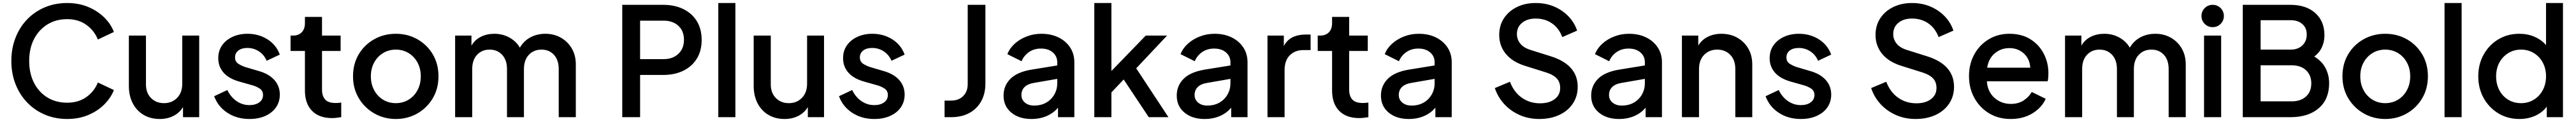

<svg xmlns="http://www.w3.org/2000/svg" viewBox="-20 -777 17031 809"><path d="M424 12Q502 12 565 -15Q628 -42 671 -86Q714 -130 733 -180L627 -230Q603 -170 550.5 -133Q498 -96 424 -96Q350 -96 293.5 -130.5Q237 -165 205 -227.5Q173 -290 173 -373Q173 -456 205 -518Q237 -580 293.5 -615Q350 -650 424 -650Q498 -650 550.5 -612.5Q603 -575 627 -515L733 -565Q714 -616 671 -659.5Q628 -703 565 -730Q502 -757 424 -757Q344 -757 276.5 -728.5Q209 -700 159.5 -648.5Q110 -597 82.5 -526.5Q55 -456 55 -373Q55 -290 82.5 -219.5Q110 -149 160 -97Q210 -45 277.5 -16.5Q345 12 424 12Z M1036 12Q1087 12 1127 -8.5Q1167 -29 1190 -67V0H1297V-541H1185V-222Q1185 -163 1151 -128Q1117 -93 1064 -93Q1012 -93 978.5 -127Q945 -161 945 -217V-541H832V-207Q832 -142 857.5 -92.5Q883 -43 929 -15.5Q975 12 1036 12Z M1629 12Q1689 12 1734.5 -8.5Q1780 -29 1805 -65.5Q1830 -102 1830 -150Q1830 -206 1794 -246.5Q1758 -287 1691 -306L1603 -332Q1578 -340 1556 -354Q1534 -368 1534 -396Q1534 -425 1556 -442Q1578 -459 1615 -459Q1658 -459 1692.5 -436Q1727 -413 1743 -374L1830 -415Q1806 -480 1748 -516.5Q1690 -553 1616 -553Q1561 -553 1517 -532.5Q1473 -512 1448 -476Q1423 -440 1423 -391Q1423 -336 1457.5 -296Q1492 -256 1562 -236L1647 -212Q1673 -205 1696 -190.5Q1719 -176 1719 -147Q1719 -116 1694 -98Q1669 -80 1629 -80Q1582 -80 1543.5 -107Q1505 -134 1483 -180L1396 -139Q1421 -70 1483.5 -29Q1546 12 1629 12Z M2175 6Q2189 6 2206 4Q2223 2 2236 0V-97Q2217 -94 2199 -94Q2150 -94 2129.5 -117.5Q2109 -141 2109 -182V-439H2232V-541H2109V-665H1996V-623Q1996 -585 1975 -563Q1954 -541 1916 -541H1901V-439H1996V-177Q1996 -90 2043 -42Q2090 6 2175 6Z M2597 12Q2675 12 2739 -24.5Q2803 -61 2841 -125Q2879 -189 2879 -271Q2879 -353 2841.5 -416.5Q2804 -480 2740 -516.5Q2676 -553 2597 -553Q2518 -553 2453.5 -516.5Q2389 -480 2351.5 -416.5Q2314 -353 2314 -271Q2314 -190 2352 -126Q2390 -62 2454.5 -25Q2519 12 2597 12ZM2597 -93Q2550 -93 2512.5 -116Q2475 -139 2453.5 -179.5Q2432 -220 2432 -271Q2432 -322 2453.5 -362Q2475 -402 2512.5 -425Q2550 -448 2597 -448Q2644 -448 2681.5 -425Q2719 -402 2740.5 -362Q2762 -322 2762 -271Q2762 -220 2740.5 -179.5Q2719 -139 2681.5 -116Q2644 -93 2597 -93Z M2989 0H3102V-319Q3102 -379 3134 -413.5Q3166 -448 3217 -448Q3268 -448 3300 -413.5Q3332 -379 3332 -319V0H3444V-319Q3444 -379 3476.5 -413.5Q3509 -448 3560 -448Q3611 -448 3642.5 -413.5Q3674 -379 3674 -319V0H3787V-350Q3787 -410 3760.5 -455.5Q3734 -501 3688.5 -527Q3643 -553 3586 -553Q3532 -553 3488 -530Q3444 -507 3417 -461Q3393 -503 3348 -528Q3303 -553 3248 -553Q3199 -553 3159 -533Q3119 -513 3097 -474V-541H2989Z M4094 0H4212V-280H4365Q4440 -280 4497.5 -308Q4555 -336 4587 -388Q4619 -440 4619 -512Q4619 -585 4587 -637Q4555 -689 4497.5 -717Q4440 -745 4365 -745H4094ZM4212 -385V-640H4368Q4428 -640 4465 -606Q4502 -572 4502 -513Q4502 -455 4465 -420Q4428 -385 4368 -385Z M4729 0H4842V-757H4729Z M5167 12Q5218 12 5258 -8.5Q5298 -29 5321 -67V0H5428V-541H5316V-222Q5316 -163 5282 -128Q5248 -93 5195 -93Q5143 -93 5109.5 -127Q5076 -161 5076 -217V-541H4963V-207Q4963 -142 4988.5 -92.5Q5014 -43 5060 -15.5Q5106 12 5167 12Z M5760 12Q5820 12 5865.5 -8.5Q5911 -29 5936 -65.5Q5961 -102 5961 -150Q5961 -206 5925 -246.5Q5889 -287 5822 -306L5734 -332Q5709 -340 5687 -354Q5665 -368 5665 -396Q5665 -425 5687 -442Q5709 -459 5746 -459Q5789 -459 5823.5 -436Q5858 -413 5874 -374L5961 -415Q5937 -480 5879 -516.5Q5821 -553 5747 -553Q5692 -553 5648 -532.5Q5604 -512 5579 -476Q5554 -440 5554 -391Q5554 -336 5588.5 -296Q5623 -256 5693 -236L5778 -212Q5804 -205 5827 -190.5Q5850 -176 5850 -147Q5850 -116 5825 -98Q5800 -80 5760 -80Q5713 -80 5674.5 -107Q5636 -134 5614 -180L5527 -139Q5552 -70 5614.5 -29Q5677 12 5760 12Z M6225 0H6268Q6338 0 6388.5 -27.5Q6439 -55 6467 -105.5Q6495 -156 6495 -223V-745H6378V-219Q6378 -170 6348 -140Q6318 -110 6268 -110H6225Z M6799 12Q6855 12 6900 -7.5Q6945 -27 6975 -63V0H7083V-364Q7083 -420 7055 -462.5Q7027 -505 6978 -529Q6929 -553 6865 -553Q6814 -553 6768.5 -535.5Q6723 -518 6689.5 -488Q6656 -458 6640 -418L6734 -371Q6750 -409 6783.5 -432Q6817 -455 6862 -455Q6911 -455 6940.5 -429.5Q6970 -404 6970 -364V-343L6798 -315Q6704 -299 6659.5 -253.5Q6615 -208 6615 -143Q6615 -73 6666 -30.5Q6717 12 6799 12ZM6733 -147Q6733 -179 6754 -200Q6775 -221 6820 -228L6970 -254V-225Q6970 -184 6950.5 -150Q6931 -116 6897 -96.5Q6863 -77 6817 -77Q6780 -77 6756.5 -96.5Q6733 -116 6733 -147Z M7215 0H7328V-164L7409 -250L7575 0H7705L7492 -324L7696 -541H7555L7328 -306V-757H7215Z M7944 12Q8000 12 8045 -7.5Q8090 -27 8120 -63V0H8228V-364Q8228 -420 8200 -462.5Q8172 -505 8123 -529Q8074 -553 8010 -553Q7959 -553 7913.5 -535.5Q7868 -518 7834.5 -488Q7801 -458 7785 -418L7879 -371Q7895 -409 7928.5 -432Q7962 -455 8007 -455Q8056 -455 8085.5 -429.5Q8115 -404 8115 -364V-343L7943 -315Q7849 -299 7804.5 -253.5Q7760 -208 7760 -143Q7760 -73 7811 -30.5Q7862 12 7944 12ZM7878 -147Q7878 -179 7899 -200Q7920 -221 7965 -228L8115 -254V-225Q8115 -184 8095.5 -150Q8076 -116 8042 -96.5Q8008 -77 7962 -77Q7925 -77 7901.5 -96.5Q7878 -116 7878 -147Z M8360 0H8473V-312Q8473 -376 8507.5 -410.5Q8542 -445 8598 -445H8645V-548H8612Q8563 -548 8526 -530Q8489 -512 8468 -472V-541H8360Z M8966 6Q8980 6 8997 4Q9014 2 9027 0V-97Q9008 -94 8990 -94Q8941 -94 8920.5 -117.5Q8900 -141 8900 -182V-439H9023V-541H8900V-665H8787V-623Q8787 -585 8766 -563Q8745 -541 8707 -541H8692V-439H8787V-177Q8787 -90 8834 -42Q8881 6 8966 6Z M9294 12Q9350 12 9395 -7.5Q9440 -27 9470 -63V0H9578V-364Q9578 -420 9550 -462.5Q9522 -505 9473 -529Q9424 -553 9360 -553Q9309 -553 9263.5 -535.5Q9218 -518 9184.5 -488Q9151 -458 9135 -418L9229 -371Q9245 -409 9278.5 -432Q9312 -455 9357 -455Q9406 -455 9435.5 -429.5Q9465 -404 9465 -364V-343L9293 -315Q9199 -299 9154.5 -253.5Q9110 -208 9110 -143Q9110 -73 9161 -30.5Q9212 12 9294 12ZM9228 -147Q9228 -179 9249 -200Q9270 -221 9315 -228L9465 -254V-225Q9465 -184 9445.5 -150Q9426 -116 9392 -96.5Q9358 -77 9312 -77Q9275 -77 9251.5 -96.5Q9228 -116 9228 -147Z M10157 12Q10232 12 10289.5 -15Q10347 -42 10379 -90.5Q10411 -139 10411 -201Q10411 -348 10232 -404L10102 -445Q10055 -459 10032 -487Q10009 -515 10009 -551Q10009 -598 10043.5 -626Q10078 -654 10133 -654Q10195 -654 10241 -622Q10287 -590 10309 -531L10407 -574Q10389 -628 10349.5 -669Q10310 -710 10255 -733.5Q10200 -757 10133 -757Q10063 -757 10008.5 -730Q9954 -703 9923 -655.5Q9892 -608 9892 -545Q9892 -473 9936 -419.5Q9980 -366 10064 -340L10204 -296Q10248 -282 10271.5 -258Q10295 -234 10295 -193Q10295 -147 10258.5 -119.5Q10222 -92 10162 -92Q10094 -92 10041.5 -129Q9989 -166 9963 -235L9863 -193Q9883 -133 9925 -87Q9967 -41 10026.5 -14.5Q10086 12 10157 12Z M10684 12Q10740 12 10785 -7.5Q10830 -27 10860 -63V0H10968V-364Q10968 -420 10940 -462.5Q10912 -505 10863 -529Q10814 -553 10750 -553Q10699 -553 10653.5 -535.5Q10608 -518 10574.5 -488Q10541 -458 10525 -418L10619 -371Q10635 -409 10668.5 -432Q10702 -455 10747 -455Q10796 -455 10825.5 -429.5Q10855 -404 10855 -364V-343L10683 -315Q10589 -299 10544.5 -253.5Q10500 -208 10500 -143Q10500 -73 10551 -30.5Q10602 12 10684 12ZM10618 -147Q10618 -179 10639 -200Q10660 -221 10705 -228L10855 -254V-225Q10855 -184 10835.5 -150Q10816 -116 10782 -96.5Q10748 -77 10702 -77Q10665 -77 10641.5 -96.5Q10618 -116 10618 -147Z M11100 0H11213V-319Q11213 -379 11247 -413.5Q11281 -448 11333 -448Q11386 -448 11419.5 -413.5Q11453 -379 11453 -319V0H11565V-350Q11565 -410 11538.5 -455.5Q11512 -501 11466 -527Q11420 -553 11361 -553Q11311 -553 11271 -533Q11231 -513 11208 -475V-541H11100Z M11886 12Q11946 12 11991.5 -8.5Q12037 -29 12062 -65.5Q12087 -102 12087 -150Q12087 -206 12051 -246.5Q12015 -287 11948 -306L11860 -332Q11835 -340 11813 -354Q11791 -368 11791 -396Q11791 -425 11813 -442Q11835 -459 11872 -459Q11915 -459 11949.5 -436Q11984 -413 12000 -374L12087 -415Q12063 -480 12005 -516.5Q11947 -553 11873 -553Q11818 -553 11774 -532.5Q11730 -512 11705 -476Q11680 -440 11680 -391Q11680 -336 11714.5 -296Q11749 -256 11819 -236L11904 -212Q11930 -205 11953 -190.5Q11976 -176 11976 -147Q11976 -116 11951 -98Q11926 -80 11886 -80Q11839 -80 11800.5 -107Q11762 -134 11740 -180L11653 -139Q11678 -70 11740.5 -29Q11803 12 11886 12Z M12645 12Q12720 12 12777.5 -15Q12835 -42 12867 -90.5Q12899 -139 12899 -201Q12899 -348 12720 -404L12590 -445Q12543 -459 12520 -487Q12497 -515 12497 -551Q12497 -598 12531.5 -626Q12566 -654 12621 -654Q12683 -654 12729 -622Q12775 -590 12797 -531L12895 -574Q12877 -628 12837.5 -669Q12798 -710 12743 -733.5Q12688 -757 12621 -757Q12551 -757 12496.5 -730Q12442 -703 12411 -655.5Q12380 -608 12380 -545Q12380 -473 12424 -419.5Q12468 -366 12552 -340L12692 -296Q12736 -282 12759.5 -258Q12783 -234 12783 -193Q12783 -147 12746.5 -119.5Q12710 -92 12650 -92Q12582 -92 12529.5 -129Q12477 -166 12451 -235L12351 -193Q12371 -133 12413 -87Q12455 -41 12514.5 -14.5Q12574 12 12645 12Z M13274 12Q13357 12 13418.5 -26Q13480 -64 13505 -122L13413 -167Q13393 -133 13358.5 -110.5Q13324 -88 13275 -88Q13211 -88 13166 -128.5Q13121 -169 13116 -238H13518Q13521 -250 13522 -264Q13523 -278 13523 -291Q13523 -361 13492.5 -420.5Q13462 -480 13404.5 -516.5Q13347 -553 13265 -553Q13189 -553 13128.5 -516.5Q13068 -480 13033 -416.5Q12998 -353 12998 -272Q12998 -192 13033.5 -127.5Q13069 -63 13131 -25.5Q13193 12 13274 12ZM13265 -458Q13322 -458 13361 -422Q13400 -386 13403 -328H13118Q13128 -390 13169 -424Q13210 -458 13265 -458Z M13633 0H13746V-319Q13746 -379 13778 -413.5Q13810 -448 13861 -448Q13912 -448 13944 -413.5Q13976 -379 13976 -319V0H14088V-319Q14088 -379 14120.5 -413.5Q14153 -448 14204 -448Q14255 -448 14286.5 -413.5Q14318 -379 14318 -319V0H14431V-350Q14431 -410 14404.5 -455.5Q14378 -501 14332.5 -527Q14287 -553 14230 -553Q14176 -553 14132 -530Q14088 -507 14061 -461Q14037 -503 13992 -528Q13947 -553 13892 -553Q13843 -553 13803 -533Q13763 -513 13741 -474V-541H13633Z M14535 -671Q14535 -640 14556.5 -618.5Q14578 -597 14609 -597Q14640 -597 14661.5 -618.5Q14683 -640 14683 -671Q14683 -702 14661.5 -723.5Q14640 -745 14609 -745Q14578 -745 14556.5 -723.5Q14535 -702 14535 -671ZM14552 0H14665V-541H14552Z M14808 0H15123Q15242 0 15310.5 -59.5Q15379 -119 15379 -225Q15379 -278 15356 -324Q15333 -370 15281 -402Q15315 -428 15331.5 -464.5Q15348 -501 15348 -543Q15348 -636 15287.5 -690.5Q15227 -745 15122 -745H14808ZM14926 -105V-344H15132Q15191 -344 15226 -311.5Q15261 -279 15261 -224Q15261 -169 15226 -137Q15191 -105 15132 -105ZM14926 -448V-643H15125Q15173 -643 15202 -617.5Q15231 -592 15231 -548Q15231 -504 15202 -476Q15173 -448 15125 -448Z M15750 12Q15828 12 15892 -24.5Q15956 -61 15994 -125Q16032 -189 16032 -271Q16032 -353 15994.5 -416.5Q15957 -480 15893 -516.5Q15829 -553 15750 -553Q15671 -553 15606.5 -516.5Q15542 -480 15504.5 -416.5Q15467 -353 15467 -271Q15467 -190 15505 -126Q15543 -62 15607.5 -25Q15672 12 15750 12ZM15750 -93Q15703 -93 15665.5 -116Q15628 -139 15606.5 -179.5Q15585 -220 15585 -271Q15585 -322 15606.5 -362Q15628 -402 15665.5 -425Q15703 -448 15750 -448Q15797 -448 15834.5 -425Q15872 -402 15893.5 -362Q15915 -322 15915 -271Q15915 -220 15893.5 -179.5Q15872 -139 15834.5 -116Q15797 -93 15750 -93Z M16142 0H16255V-757H16142Z M16637 12Q16693 12 16740.5 -9Q16788 -30 16818 -70V0H16925V-757H16813V-478Q16783 -513 16737.5 -533Q16692 -553 16636 -553Q16559 -553 16497.5 -516Q16436 -479 16400.5 -415Q16365 -351 16365 -271Q16365 -191 16400.5 -127Q16436 -63 16497.5 -25.5Q16559 12 16637 12ZM16648 -93Q16600 -93 16562.5 -116Q16525 -139 16504 -179.5Q16483 -220 16483 -271Q16483 -322 16504.5 -362Q16526 -402 16563.5 -425Q16601 -448 16648 -448Q16695 -448 16732.5 -425Q16770 -402 16791.5 -362Q16813 -322 16813 -271Q16813 -220 16791.5 -179.5Q16770 -139 16732.5 -116Q16695 -93 16648 -93Z"/></svg>

Font: Custom Plus Jakarta Sans SemiBold
Style: Regular
Weight: 600
Designer: Gumpita Rahayu & FullSphere
Foundry: Tokotype & FullSphere
Version: Version 1.001;hotconv 1.0.117;makeotfexe 2.5.65602